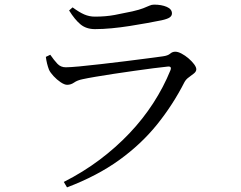

<svg xmlns="http://www.w3.org/2000/svg" viewBox="-20 -764 1040 830"><path d="M178.2 -518.1 197.3 -527.3Q213.6 -503.7 228.1 -488.4Q242.5 -473.1 264.3 -473.1Q281.5 -473.1 323 -476.9Q364.5 -480.7 417 -486.9Q469.5 -493.1 522.9 -499.5Q576.3 -505.9 619.8 -511.9Q663.2 -517.9 684.1 -520.5Q705.6 -523.4 715.4 -531.9Q725.2 -540.5 737.8 -540.5Q749.5 -540.5 764.9 -532.3Q780.4 -524.1 794.8 -511.8Q809.2 -499.4 818.9 -486.6Q828.6 -473.7 828.6 -464.4Q828.6 -455 818.6 -446.7Q808.7 -438.4 796.6 -430Q784.5 -421.7 777.6 -409.3Q727.9 -311.5 659.1 -226Q590.3 -140.6 495.1 -72Q399.9 -3.4 269.7 46L255.8 22.5Q339.3 -19.8 410.3 -73.1Q481.3 -126.4 539.8 -188.1Q598.2 -249.7 642.6 -318.4Q687 -387 716.7 -460Q724 -478.5 704.9 -476.2Q680.2 -473.8 642.4 -468.9Q604.5 -464 560.2 -457.7Q515.9 -451.4 472.6 -444.9Q429.3 -438.3 393.3 -432.2Q357.4 -426.1 337 -421.6Q314.2 -417 300.4 -407.2Q286.5 -397.4 270.3 -397.4Q258.7 -397.4 242.1 -408.6Q225.5 -419.8 211.6 -434.9Q197.6 -450.1 191.9 -462.3Q186.9 -475.2 183.5 -489.1Q180.1 -503 178.2 -518.1ZM678.9 -676.4Q651.1 -670.7 615.8 -664.3Q580.5 -657.9 541.2 -651.7Q501.9 -645.5 463.1 -641.8Q424.3 -638.1 390.7 -638.1Q352.9 -638.1 328.2 -658.5Q303.5 -678.9 278.7 -718.8L293.8 -732.1Q322.7 -710.8 344.4 -701.5Q366.1 -692.1 390.3 -692.1Q437.1 -692.1 476.1 -699.4Q515.1 -706.7 552.5 -714.9Q582.6 -721.9 599 -728.3Q615.4 -734.7 625.4 -739.3Q635.3 -744 645.9 -744Q678.2 -744 700.8 -734.3Q723.3 -724.6 723.3 -706Q723.3 -695.3 713.1 -688.4Q702.9 -681.6 678.9 -676.4Z"/></svg>

Font: Noto Serif TC
Style: Regular
Weight: 200
Designer: Ryoko NISHIZUKA 西塚涼子 (kana & ideographs); Frank Grießhammer (Latin, Greek & Cyrillic); Wenlong ZHANG 张文龙 (bopomofo); San
Foundry: Adobe
Version: Version 2.001;hotconv 1.1.0;makeotfexe 2.6.0